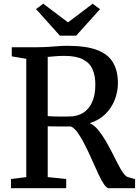

<svg xmlns="http://www.w3.org/2000/svg" viewBox="-20 -992 736 1012"><path d="M38 0V-48.5L118.5 -58.5V-682L42 -695V-743H173.5Q207 -743 235.2 -745Q263.5 -747 288.2 -748.8Q313 -750.5 336.5 -750.5Q435 -750.5 493 -728Q551 -705.5 576.2 -661.8Q601.5 -618 601.5 -553.5Q601.5 -508.5 584.8 -465.8Q568 -423 535 -390.5Q502 -358 453 -343Q476 -332.5 496.2 -308.5Q516.5 -284.5 535 -253.2Q553.5 -222 570 -189.2Q586.5 -156.5 601.2 -128Q616 -99.5 629.2 -80.8Q642.5 -62 654.5 -58.5L692 -47.5V0H554.5Q542 0 527.8 -21.2Q513.5 -42.5 497.5 -77Q481.5 -111.5 464 -151Q446.5 -190.5 428 -227.2Q409.5 -264 390.8 -291Q372 -318 353 -325.5Q342.5 -325.5 325 -325.5Q307.5 -325.5 289 -325.5Q270.5 -325.5 254.8 -325.8Q239 -326 231.5 -326.5V-58.5L329 -48.5V0ZM344 -378Q386 -378 417 -396.5Q448 -415 465.2 -452.5Q482.5 -490 482.5 -547Q482.5 -593.5 467.5 -627.2Q452.5 -661 416.8 -679.2Q381 -697.5 318.5 -697.5Q303.5 -697.5 288.5 -696.8Q273.5 -696 259.2 -694.5Q245 -693 231.5 -692V-380Q245.5 -378.5 268 -378Q290.5 -377.5 312 -377.8Q333.5 -378 344 -378ZM295.5 -804 170 -944 208 -972.5 338.5 -874 468.5 -972.5 507 -943.5 381.5 -804Z"/></svg>

Font: Merriweather 28pt Medium
Style: Regular
Weight: 500
Version: Version 2.100